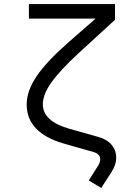

<svg xmlns="http://www.w3.org/2000/svg" viewBox="-20 -750 640 950"><path d="M481 180 419 143 466 69Q476 52 476 38Q476 12 442 2L298 -39Q112 -92 112 -233Q112 -300 161 -372.5Q210 -445 318 -540L453 -658H123V-730H549V-652L370 -488Q277 -402 234.5 -342.5Q192 -283 192 -234Q192 -150 323 -113L465 -73Q509 -61 532 -33.5Q555 -6 555 30Q555 66 530 104Z"/></svg>

Font: Pitagon Sans Mono Light
Style: Regular
Weight: 300
Monospace: yes
Designer: Travis Tran
Foundry: Pitagon
Version: Version 1.001; ttfautohint (v1.8.4.7-5d5b);gftools[0.9.26]